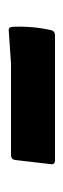

<svg xmlns="http://www.w3.org/2000/svg" viewBox="130 -503 148 448"><g transform="rotate(-90 204.0 -279.0)"><path d="M53.6 -224.7Q43.4 -224.7 45 -234.7L54.7 -317.8Q56.3 -327.3 65.7 -327.3H278.6L355.4 -332.5Q365 -334.1 365.4 -323.5Q366.4 -301.1 364.6 -278.9Q362.7 -256.6 357.8 -234.2Q355.3 -224.7 345.8 -224.7Z"/></g></svg>

Font: Hahmlet
Style: Regular
Weight: 400
Designer: Minjoo Ham & Mark Frömberg
Foundry: hypertype
Version: Version 1.002